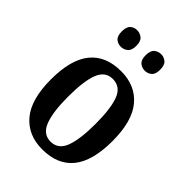

<svg xmlns="http://www.w3.org/2000/svg" viewBox="-220 -851 962 962"><g transform="rotate(45 261.0 -369.5)"><path d="M259 10Q158 10 100 -59Q42 -128 42 -269Q42 -410 98 -478.5Q154 -547 262 -547Q363 -547 421 -478.5Q479 -410 479 -269Q479 -128 423.5 -59Q368 10 259 10ZM261 -47Q315 -47 336.5 -103.5Q358 -160 358 -269Q358 -379 336.5 -434.5Q315 -490 260 -490Q207 -490 185.5 -434.5Q164 -379 164 -269Q164 -160 186 -103.5Q208 -47 261 -47ZM344 -632Q323 -632 307.5 -645Q292 -658 292 -690Q292 -723 307.5 -736Q323 -749 344 -749Q364 -749 379.5 -736Q395 -723 395 -690Q395 -658 379.5 -645Q364 -632 344 -632ZM173 -632Q153 -632 138 -645Q123 -658 123 -690Q123 -723 138 -736Q153 -749 173 -749Q194 -749 210 -736Q226 -723 226 -690Q226 -658 210 -645Q194 -632 173 -632Z"/></g></svg>

Font: Noto Serif Thai Condensed SemiBold
Style: Regular
Weight: 600
Width: 3
Designer: Monotype Design Team
Foundry: Monotype Imaging Inc.
Version: Version 2.002; ttfautohint (v1.8.4.7-5d5b)